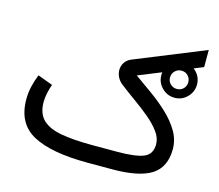

<svg xmlns="http://www.w3.org/2000/svg" viewBox="-98 -811 1071 937"><g transform="rotate(15 437.5 -342.5)"><path d="M654.3 -506.3Q654.3 -543.5 680.9 -569.8Q707.5 -596.2 744.6 -596.2Q781.7 -596.2 808.1 -569.8Q834.5 -543.5 834.5 -506.3Q834.5 -469.2 808.1 -442.6Q781.7 -416 744.6 -416Q707.5 -416 680.9 -442.6Q654.3 -469.2 654.3 -506.3ZM698.2 -506.3Q698.2 -486.8 711.7 -473.6Q725.1 -460.4 744.6 -460.4Q764.2 -460.4 777.3 -473.6Q790.5 -486.8 790.5 -506.3Q790.5 -525.9 777.3 -539.3Q764.2 -552.7 744.6 -552.7Q725.1 -552.7 711.7 -539.3Q698.2 -525.9 698.2 -506.3ZM541 0H417.5Q233.9 0 141.1 -49.8Q48.3 -99.6 48.3 -222.2Q48.3 -255.9 55.9 -288.1Q63.5 -320.3 75.7 -350.1L151.4 -321.8Q143.6 -300.3 138.4 -275.9Q133.3 -251.5 133.3 -229.5Q133.8 -172.4 165.5 -141.8Q197.3 -111.3 260.3 -100.1Q323.2 -88.9 417.5 -88.9H540.5Q635.3 -88.9 676.3 -105.7Q717.3 -122.6 717.3 -172.9Q717.3 -205.1 694.6 -235.8Q671.9 -266.6 636 -296.6Q600.1 -326.7 559.1 -355.7Q518.1 -384.8 481.9 -413.1Q466.3 -425.8 458 -442.9Q449.7 -460 449.7 -477.5Q449.7 -497.6 460.7 -515.1Q471.7 -532.7 495.1 -542L846.2 -684.6V-598.1L539.1 -473.6Q581.1 -443.8 627 -410.9Q672.9 -377.9 712.6 -340.6Q752.4 -303.2 777.3 -261Q802.2 -218.8 802.2 -170.9Q801.8 -80.1 739.5 -40Q677.2 0 541 0Z"/></g></svg>

Font: Vazirmatn UI NL
Style: Regular
Weight: 400
Designer: Saber Rastikerdar
Foundry: Saber Rastikerdar
Version: Version 33.003